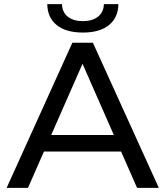

<svg xmlns="http://www.w3.org/2000/svg" viewBox="-20 -906 798 926"><path d="M12 0 329 -700H428L746 0H641L358 -644H398L115 0ZM147 -175 174 -255H568L597 -175ZM380 -749Q298 -749 253.5 -785Q209 -821 208 -886H279Q280 -847 307 -825.5Q334 -804 380 -804Q425 -804 452.5 -825.5Q480 -847 481 -886H551Q550 -821 505.5 -785Q461 -749 380 -749Z"/></svg>

Font: MOST Montserrat Medium
Style: Regular
Weight: 500
Designer: Julieta Ulanovsky
Foundry: Julieta Ulanovsky
Version: Version 8.000;March 11, 2024;FontCreator 15.0.0.2926 64-bit